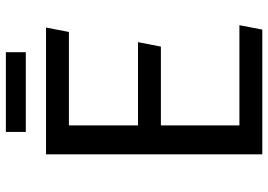

<svg xmlns="http://www.w3.org/2000/svg" viewBox="-146 -742 888 635"><g transform="rotate(-90 297.5 -424.0)"><path d="M105 0V-715.3H524.4L509.8 -639.6H200.7V-411.1H476.1L461.4 -335.4H200.7V-75.7H532.2L517.6 0ZM179.2 -848.1H442.9V-782.2H179.2Z"/></g></svg>

Font: Proza Libre
Style: Regular
Weight: 400
Designer: Jasper de Waard
Foundry: Jasper de Waard
Version: Version 1.001; ttfautohint (v1.4.1.8-43bc)